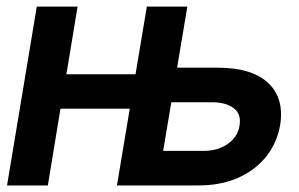

<svg xmlns="http://www.w3.org/2000/svg" viewBox="-20 -566 914 586"><path d="M1.5 0 92.3 -545.9H216.8L182.6 -339.4H446.3L429.2 -234.4H164.6L126 0ZM483.9 -359.4H645Q749 -359.4 798.6 -312.7Q848.1 -266.1 835 -184.1Q825.7 -130.4 793 -88.9Q760.3 -47.4 707.5 -23.7Q654.8 0 585 0H336.9L428.2 -545.9H551.8L478 -105.5H602.5Q644.5 -105.5 675 -126.7Q705.6 -147.9 710.9 -182.1Q717.3 -217.8 693.4 -235.8Q669.4 -253.9 627.4 -253.9H466.8Z"/></svg>

Font: Inter Tight SemiBold
Style: Italic
Weight: 600
Italic angle: -9.39999°
Designer: Rasmus Andersson
Foundry: rsms
Version: Version 3.004